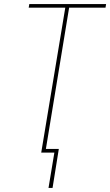

<svg xmlns="http://www.w3.org/2000/svg" viewBox="-20 -755 545 950"><path d="M220 175 249 0H184L303 -717H122L125 -735H505L502 -717H322L207 -18H271L240 175Z"/></svg>

Font: Iosevka SS04 Thin Oblique
Style: Regular
Weight: 100
Italic angle: -9°
Monospace: yes
Designer: Belleve Invis
Foundry: Belleve Invis
Version: Version 19.0.0; ttfautohint (v1.8.4)